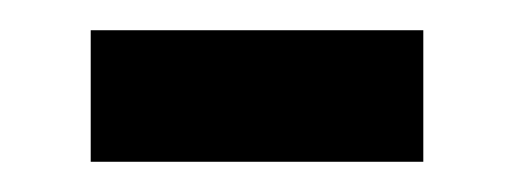

<svg xmlns="http://www.w3.org/2000/svg" viewBox="-20 -750 340 127"><path d="M40 -643V-730H260V-643Z"/></svg>

Font: Tektur Condensed Medium
Style: Regular
Weight: 500
Width: 3
Designer: Adam Jagosz
Foundry: Adam Jagosz
Version: Version 1.005;gftools[0.9.30]